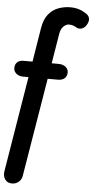

<svg xmlns="http://www.w3.org/2000/svg" viewBox="-80 -970 696 1441"><g transform="rotate(5 268.5 -250.0)"><path d="M69 427Q41.5 427 26 413.2Q10.5 399.5 5.2 380.2Q0 361 3 344L122 -379H82Q50 -379 30 -396Q10 -413 10 -439Q10 -464 26.2 -480.8Q42.5 -497.5 75 -497.5H142L183.5 -753Q194.5 -821 226.2 -859.2Q258 -897.5 301.2 -913Q344.5 -928.5 390 -928.5Q425.5 -928.5 454.8 -919.2Q484 -910 512 -891Q531 -878.5 535.8 -858Q540.5 -837.5 526 -811Q509 -782 486.2 -776.8Q463.5 -771.5 450.5 -780.5Q441.5 -786 426.8 -792.2Q412 -798.5 390 -798.5Q370.5 -798.5 350.2 -779.8Q330 -761 323 -720.5L286.5 -497.5H337.5Q371.5 -497.5 391.8 -480.8Q412 -464 412 -439Q412 -411.5 394 -395.2Q376 -379 344.5 -379H266.5L143.5 364.5Q140 389.5 119 408.2Q98 427 69 427Z"/></g></svg>

Font: Edu AU VIC WA NT Hand
Style: Bold
Weight: 700
Version: Version 1.001